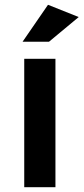

<svg xmlns="http://www.w3.org/2000/svg" viewBox="-20 -780 348 800"><path d="M308 -709 180 -760 74 -606H184ZM211 -535H81V0H211Z"/></svg>

Font: Montserrat_SPRD_medium Medium
Style: Regular
Weight: 400
Designer: Julieta Ulanovsky edited by Nelly Hempel
Foundry: Julieta Ulanovsky
Version: Version 4.000;PS 004.000;hotconv 1.0.88;makeotf.lib2.5.64775